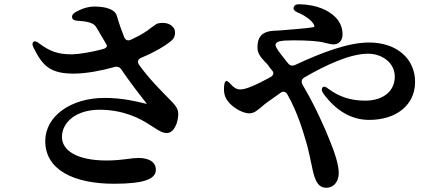

<svg xmlns="http://www.w3.org/2000/svg" viewBox="-20 -818 2040 908"><path d="M475 -355C314 -355 194 -268 194 -151C194 -13 332 51 519 51C664 51 717 28 717 -15C717 -56 678 -71 635 -71C619 -71 602 -69 582 -66C557 -63 525 -59 484 -59C341 -59 273 -108 273 -170C273 -242 343 -299 450 -299C561 -299 640 -260 689 -227L710 -214C732 -200 748 -189 769 -189C805 -189 823 -243 823 -278C823 -303 811 -318 791 -339C744 -387 685 -445 638 -511C628 -525 632 -538 648 -545C709 -570 764 -602 792 -627C811 -642 813 -676 798 -690C779 -712 749 -712 726 -707C721 -706 712 -699 702 -692C700 -691 698 -689 695 -687C678 -673 649 -653 601 -631C585 -623 573 -628 567 -643C554 -676 543 -707 532 -745C522 -774 481 -787 426 -787C395 -787 364 -776 336 -760C324 -753 319 -744 321 -735C323 -725 331 -721 346 -720C391 -717 422 -711 434 -691C443 -677 450 -665 459 -649C462 -644 465 -639 468 -634C474 -624 480 -613 483 -608C483 -607 484 -607 484 -606C489 -597 481 -589 464 -585C413 -572 359 -562 320 -561C256 -561 217 -574 165 -613C152 -623 143 -625 138 -620C132 -614 132 -606 139 -592C182 -505 219 -468 336 -470C392 -471 461 -484 521 -501C535 -505 546 -501 554 -489C597 -426 643 -367 675 -326C674 -326 673 -327 672 -327C632 -337 560 -355 475 -355Z M1369 -783C1366 -773 1372 -766 1388 -759C1431 -741 1457 -717 1464 -702C1469 -691 1469 -690 1452 -688C1429 -684 1365 -679 1304 -674C1267 -672 1202 -677 1198 -604C1194 -568 1213 -548 1230 -529C1234 -524 1238 -520 1241 -518C1243 -515 1245 -514 1246 -512C1248 -510 1250 -506 1251 -505C1253 -503 1254 -501 1256 -498C1260 -493 1264 -488 1269 -482C1277 -471 1272 -460 1257 -452L1211 -428C1178 -412 1141 -395 1116 -395C1097 -395 1082 -407 1070 -421C1060 -432 1053 -437 1049 -435C1044 -432 1041 -425 1040 -411C1037 -380 1043 -360 1055 -343C1077 -311 1126 -282 1159 -282C1182 -282 1197 -296 1221 -316C1228 -322 1233 -327 1245 -335C1246 -336 1247 -336 1247 -337L1259 -345L1308 -380C1320 -388 1332 -385 1340 -370C1390 -281 1415 -191 1433 -129C1441 -99 1446 -73 1451 -50C1457 -22 1462 3 1467 17C1480 56 1497 70 1524 70C1557 70 1582 42 1582 0C1582 -39 1562 -99 1543 -145C1515 -217 1467 -323 1411 -417C1403 -432 1406 -444 1420 -452C1523 -512 1637 -564 1720 -564C1791 -564 1847 -518 1847 -456C1847 -385 1790 -342 1707 -342C1642 -342 1585 -359 1533 -398C1521 -408 1512 -411 1506 -405C1500 -399 1500 -389 1509 -376C1570 -292 1644 -251 1726 -251C1853 -251 1943 -320 1943 -431C1943 -538 1859 -617 1725 -617C1629 -617 1507 -572 1376 -511C1363 -505 1351 -507 1342 -519C1341 -520 1340 -522 1339 -523C1339 -523 1338 -524 1337 -525C1336 -527 1333 -530 1326 -539C1301 -570 1283 -594 1283 -605C1283 -619 1298 -623 1324 -626C1381 -629 1456 -626 1490 -621L1507 -618L1518 -615C1522 -614 1525 -614 1528 -613C1538 -610 1549 -608 1557 -608C1580 -608 1600 -623 1600 -656C1600 -685 1589 -713 1568 -735C1535 -769 1480 -796 1395 -798C1380 -798 1372 -794 1369 -783Z"/></svg>

Font: 寒蝉锦书宋Pro Soft
Style: Regular
Weight: 700
Designer: 寒蝉锦书宋{Warren} 思源宋体{Ryoko NISHIZUKA 西塚涼子 (kana & ideographs); Frank Grießhammer (Latin, Greek & Cyrillic); Wenlong ZHANG 
Foundry: Adobe & ChillType
Version: Version 2.000;Glyphs 3.1.1 (3135)